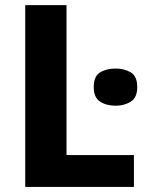

<svg xmlns="http://www.w3.org/2000/svg" viewBox="-20 -734 579 754"><path d="M505.9 0V-125H241.2V-713.9H79.1V0ZM434.1 -464.8C410.2 -464.8 389.6 -460 373 -449.7C356.4 -439.5 348.1 -419.9 348.1 -392.1C348.1 -364.7 356.4 -345.7 373 -335C389.6 -324.2 410.2 -318.8 434.1 -318.8C457 -318.8 476.6 -324.2 493.7 -335C510.7 -345.7 519 -364.7 519 -392.1C519 -419.9 510.7 -439.5 493.7 -449.7C476.6 -460 457 -464.8 434.1 -464.8Z"/></svg>

Font: Avrile Sans
Style: Bold
Weight: 700
Designer: Monotype Design Team, Google (font), Stefan Peev (BGR Cyrillic), Cristiano Sobral (main changes)
Foundry: The Avrile Sans Project Authors
Version: Version 3.110